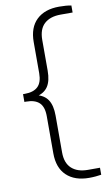

<svg xmlns="http://www.w3.org/2000/svg" viewBox="-97 -796 536 972"><g transform="rotate(-10 171.0 -310.0)"><path d="M280 130Q206 130 164.2 90.2Q122.5 50.5 122.5 -24V-214.5Q122.5 -263 100 -284.2Q77.5 -305.5 33 -305.5H23.5V-345.5H33Q77.5 -345.5 100 -367Q122.5 -388.5 122.5 -436V-596Q122.5 -670.5 164.2 -710.2Q206 -750 280 -750Q297.5 -750 314 -748.8Q330.5 -747.5 342.5 -745V-709H280.5Q227 -709 197 -681.8Q167 -654.5 167 -599V-441Q167 -388.5 148 -359.8Q129 -331 88 -322V-329Q129 -320 148 -291Q167 -262 167 -210V-21Q167 34 197 61.5Q227 89 280.5 89H342.5V125Q330.5 127 314 128.5Q297.5 130 280 130Z"/></g></svg>

Font: Encode Sans SC ExtraLight
Style: Regular
Weight: 250
Designer: Multiple Designers
Foundry: Impallari Type
Version: Version 3.002